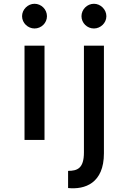

<svg xmlns="http://www.w3.org/2000/svg" viewBox="-20 -742 688 1018"><path d="M163 -591C199 -591 229 -620 229 -656C229 -692 199 -722 163 -722C128 -722 97 -692 97 -656C97 -620 128 -591 163 -591ZM478 -591C513 -591 544 -620 544 -656C544 -692 513 -722 478 -722C442 -722 412 -692 412 -656C412 -620 442 -591 478 -591ZM110 -500V0H216V-500ZM341 255C430 264 531 230 531 71V-500H425V66C425 150 391 164 341 164Z"/></svg>

Font: Oakes Medium
Style: Regular
Weight: 500
Designer: Samuel Oakes
Foundry: Samuel Oakes
Version: Version 1.003;PS 001.003;hotconv 1.0.88;makeotf.lib2.5.64775